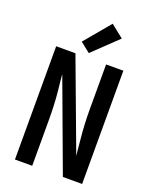

<svg xmlns="http://www.w3.org/2000/svg" viewBox="-176 -1077 928 1171"><g transform="rotate(20 288.0 -491.0)"><path d="M70 0H182V-294Q182 -342 180 -390.5Q178 -439 173 -487L167 -542Q166 -553 165 -564.5Q164 -576 163 -588L381 0H506V-735H394V-441Q394 -393 396.5 -344.5Q399 -296 404 -248L409 -193Q410 -182 411.5 -170.5Q413 -159 414 -148L195 -735H70ZM271 -764 430 -916 347 -982 207 -815Z"/></g></svg>

Font: Iosevka Sparkle Semibold
Style: Regular
Weight: 600
Designer: Belleve Invis
Foundry: Belleve Invis
Version: Version 4.5.0; ttfautohint (v1.8.3)